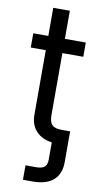

<svg xmlns="http://www.w3.org/2000/svg" viewBox="-96 -699 497 946"><g transform="rotate(10 153.0 -226.0)"><path d="M90.8 204.1V131.8H143.1Q174.3 131.8 186.5 120.4Q198.7 108.9 198.7 83V-2Q148.4 -8.8 119.6 -40Q90.8 -71.3 90.8 -120.1V-444.3H15.6V-515.6H90.8V-656.2H173.8V-515.6H278.3V-444.3H173.8V-132.8Q173.8 -99.6 187.7 -85.4Q201.7 -71.3 234.4 -71.3H278.3V83Q278.3 142.1 242.9 173.1Q207.5 204.1 139.6 204.1Z"/></g></svg>

Font: Inter Display
Style: Regular
Weight: 400
Designer: Rasmus Andersson
Foundry: rsms
Version: Version 4.000;git-37864ae